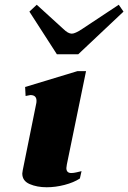

<svg xmlns="http://www.w3.org/2000/svg" viewBox="-20 -780 541 810"><path d="M104 -731 135 -760 247 -658Q267 -638 283 -638Q297 -638 327 -658L481 -760L501 -731L310 -551H220ZM74 -48Q74 -52 76 -62L133 -344Q134 -348 134 -355Q134 -379 108 -379Q107 -379 88 -375L86 -413L307 -480H343L262 -86Q260 -74 260 -71Q260 -50 281 -50Q290 -50 303 -53Q316 -56 324 -58L317 -27Q291 -10 252.5 0Q214 10 177 10Q136 10 105 -3.5Q74 -17 74 -48Z"/></svg>

Font: Taviraj ExtraBold
Style: Italic
Weight: 800
Italic angle: -12°
Designer: Katatrad Team
Foundry: CadsonDemak
Version: Version 1.001